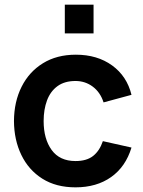

<svg xmlns="http://www.w3.org/2000/svg" viewBox="-20 -790 616 825"><path d="M258.5 -646.5V-770H382V-646.5ZM304.5 15Q221 15 162 -22.2Q103 -59.5 71.8 -124Q40.5 -188.5 40 -270Q40.5 -353 72.8 -417.2Q105 -481.5 164.5 -518.2Q224 -555 306 -555Q398 -555 461.8 -508.8Q525.5 -462.5 545 -382.5L425 -350Q411 -393.5 378.5 -417.8Q346 -442 304.5 -442Q257.5 -442 227 -419.8Q196.5 -397.5 182 -358.5Q167.5 -319.5 167.5 -270Q167.5 -193 202 -145.5Q236.5 -98 304.5 -98Q352.5 -98 380.2 -120Q408 -142 422 -183.5L545 -156Q520 -73.5 457.5 -29.2Q395 15 304.5 15Z"/></svg>

Font: Manrope ExtraLight
Style: Bold
Weight: 700
Version: Version 4.504